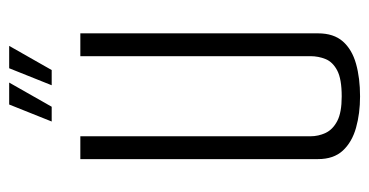

<svg xmlns="http://www.w3.org/2000/svg" viewBox="-218 -602 824 429"><g transform="rotate(-90 194.5 -387.0)"><path d="M194 5Q156 5 124 -4Q92 -13 73 -33.5Q54 -54 54 -89V-620H105V-106Q105 -88 112.5 -72Q120 -56 139 -46Q158 -36 194 -36Q233 -36 252 -46Q271 -56 277.5 -72Q284 -88 284 -106V-620H335V-89Q335 -54 317 -33.5Q299 -13 267 -4Q235 5 194 5ZM138 -684 176 -779H225L171 -684ZM219 -684 257 -779H307L253 -684Z"/></g></svg>

Font: Smooch Sans Thin
Style: Regular
Weight: 400
Version: Version 1.010